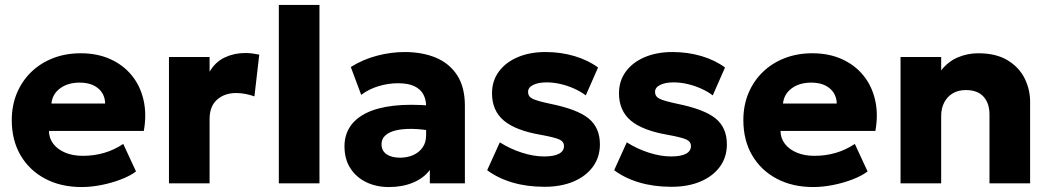

<svg xmlns="http://www.w3.org/2000/svg" viewBox="-20 -740 4242 775"><path d="M309.5 15Q225.5 15 162 -18.8Q98.5 -52.5 63 -113.2Q27.5 -174 27.5 -255.5Q27.5 -314.5 48.2 -364Q69 -413.5 106.2 -449.5Q143.5 -485.5 194.2 -505.2Q245 -525 306 -525Q373 -525 425.5 -501.2Q478 -477.5 512.2 -435.2Q546.5 -393 559.5 -335.8Q572.5 -278.5 560.5 -211.5H177.5Q178 -181.5 195.5 -159Q213 -136.5 243.5 -123.8Q274 -111 314.5 -111Q359.5 -111 400 -122.8Q440.5 -134.5 477.5 -159L529 -48Q505.5 -30 468.2 -15.8Q431 -1.5 389.2 6.8Q347.5 15 309.5 15ZM187.5 -322H404.5Q403.5 -360.5 376 -383.5Q348.5 -406.5 301.5 -406.5Q254 -406.5 222.8 -383.5Q191.5 -360.5 187.5 -322Z M662 0V-510H826V-450.5Q849 -490 887 -508Q925 -526 969.5 -526Q986.5 -526 1000 -524Q1013.5 -522 1026.5 -519.5L1007 -351Q990 -357 971 -360.8Q952 -364.5 933 -364.5Q886.5 -364.5 856.2 -337.8Q826 -311 826 -259.5V0Z M1105.5 0V-720H1269.5V0Z M1549.5 15Q1498.5 15 1458 -4.8Q1417.5 -24.5 1394 -61.2Q1370.5 -98 1370.5 -149.5Q1370.5 -193.5 1392.2 -227.5Q1414 -261.5 1458 -283.5Q1502 -305.5 1568.8 -313.2Q1635.5 -321 1725 -313L1726.5 -211Q1679 -219.5 1640.8 -219.8Q1602.5 -220 1575.8 -213.2Q1549 -206.5 1534.5 -192.5Q1520 -178.5 1520 -158Q1520 -131.5 1540.2 -117.5Q1560.5 -103.5 1594.5 -103.5Q1624 -103.5 1647.8 -114Q1671.5 -124.5 1685.8 -144.8Q1700 -165 1700 -194.5V-311Q1700 -338.5 1688.5 -359.5Q1677 -380.5 1652.2 -392.2Q1627.5 -404 1586.5 -404Q1547 -404 1508 -392.2Q1469 -380.5 1438 -357L1396 -469.5Q1445.5 -500.5 1502 -515.2Q1558.5 -530 1613 -530Q1685 -530 1739.8 -507Q1794.5 -484 1825.5 -436Q1856.5 -388 1856.5 -313V0H1715V-54Q1690.5 -21 1647.5 -3Q1604.5 15 1549.5 15Z M2177.5 14Q2106.5 14 2047.8 -3.5Q1989 -21 1946.5 -53L1997.5 -165.5Q2039 -139 2086.5 -123.8Q2134 -108.5 2176.5 -108.5Q2215.5 -108.5 2236 -119.2Q2256.5 -130 2256.5 -150.5Q2256.5 -168.5 2237.8 -177Q2219 -185.5 2164.5 -195.5Q2061.5 -213 2013.8 -253.2Q1966 -293.5 1966 -363.5Q1966 -413.5 1993.5 -451Q2021 -488.5 2069.8 -509.2Q2118.5 -530 2182 -530Q2244 -530 2299.2 -513.5Q2354.5 -497 2394 -467.5L2344.5 -355Q2324 -370.5 2297.2 -382.5Q2270.5 -394.5 2242 -401Q2213.5 -407.5 2186.5 -407.5Q2153 -407.5 2132.2 -397.2Q2111.5 -387 2111.5 -369Q2111.5 -350.5 2129.5 -341.5Q2147.5 -332.5 2201.5 -321Q2310.5 -299 2356 -261.8Q2401.5 -224.5 2401.5 -157.5Q2401.5 -105.5 2373.2 -67Q2345 -28.5 2294.8 -7.2Q2244.5 14 2177.5 14Z M2690 14Q2619 14 2560.2 -3.5Q2501.5 -21 2459 -53L2510 -165.5Q2551.5 -139 2599 -123.8Q2646.5 -108.5 2689 -108.5Q2728 -108.5 2748.5 -119.2Q2769 -130 2769 -150.5Q2769 -168.5 2750.2 -177Q2731.5 -185.5 2677 -195.5Q2574 -213 2526.2 -253.2Q2478.5 -293.5 2478.5 -363.5Q2478.5 -413.5 2506 -451Q2533.5 -488.5 2582.2 -509.2Q2631 -530 2694.5 -530Q2756.5 -530 2811.8 -513.5Q2867 -497 2906.5 -467.5L2857 -355Q2836.5 -370.5 2809.8 -382.5Q2783 -394.5 2754.5 -401Q2726 -407.5 2699 -407.5Q2665.5 -407.5 2644.8 -397.2Q2624 -387 2624 -369Q2624 -350.5 2642 -341.5Q2660 -332.5 2714 -321Q2823 -299 2868.5 -261.8Q2914 -224.5 2914 -157.5Q2914 -105.5 2885.8 -67Q2857.5 -28.5 2807.2 -7.2Q2757 14 2690 14Z M3262.5 15Q3178.5 15 3115 -18.8Q3051.5 -52.5 3016 -113.2Q2980.5 -174 2980.5 -255.5Q2980.5 -314.5 3001.2 -364Q3022 -413.5 3059.2 -449.5Q3096.5 -485.5 3147.2 -505.2Q3198 -525 3259 -525Q3326 -525 3378.5 -501.2Q3431 -477.5 3465.2 -435.2Q3499.5 -393 3512.5 -335.8Q3525.5 -278.5 3513.5 -211.5H3130.5Q3131 -181.5 3148.5 -159Q3166 -136.5 3196.5 -123.8Q3227 -111 3267.5 -111Q3312.5 -111 3353 -122.8Q3393.5 -134.5 3430.5 -159L3482 -48Q3458.5 -30 3421.2 -15.8Q3384 -1.5 3342.2 6.8Q3300.5 15 3262.5 15ZM3140.5 -322H3357.5Q3356.5 -360.5 3329 -383.5Q3301.5 -406.5 3254.5 -406.5Q3207 -406.5 3175.8 -383.5Q3144.5 -360.5 3140.5 -322Z M3615 0V-510H3779V-456Q3807.5 -492 3846.5 -508.5Q3885.5 -525 3928.5 -525Q4000.5 -525 4047 -496.8Q4093.5 -468.5 4115.8 -423.8Q4138 -379 4138 -329V0H3974V-277.5Q3974 -323.5 3949.8 -350Q3925.5 -376.5 3878.5 -376.5Q3848.5 -376.5 3826.2 -363.5Q3804 -350.5 3791.5 -326.8Q3779 -303 3779 -272.5V0Z"/></svg>

Font: Geologica Roman
Style: Bold
Weight: 700
Designer: Sindre Bremnes, Frode Helland
Foundry: Monokrom Skriftforlag AS
Version: Version 1.010;gftools[0.9.28]